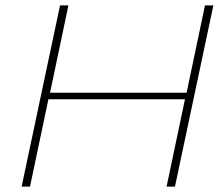

<svg xmlns="http://www.w3.org/2000/svg" viewBox="-20 -690 809 710"><path d="M202 -670 60 0H91L159 -323H664L596 0H627L769 -670H738L670 -347H165L233 -670Z"/></svg>

Font: LT Wave Thin
Style: Italic
Weight: 100
Designer: Daniel Lyons
Version: Version 2.5 (Glyphs App)